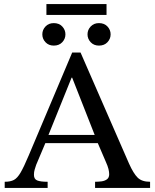

<svg xmlns="http://www.w3.org/2000/svg" viewBox="-20 -919 758 939"><path d="M213 0H3V-30Q31 -30 48 -39Q65 -48 81 -75.5Q97 -103 121 -160L333 -662H374L611 -119Q633 -70 653.5 -50Q674 -30 714 -30V0H445V-30Q460 -30 476 -32Q492 -34 503 -42Q514 -50 514 -67Q514 -78 510.5 -92.5Q507 -107 497 -129L454 -229L447 -249L333 -539H330L213 -249L206 -229L157 -113Q153 -101 149.5 -89.5Q146 -78 146 -64Q146 -43 162 -36.5Q178 -30 213 -30ZM469 -219H191L206 -259H454ZM464 -696Q439 -696 423.5 -712.5Q408 -729 408 -751Q408 -773 423.5 -789.5Q439 -806 464 -806Q490 -806 505.5 -789.5Q521 -773 521 -751Q521 -729 505.5 -712.5Q490 -696 464 -696ZM243 -696Q218 -696 202.5 -712.5Q187 -729 187 -751Q187 -773 202.5 -789.5Q218 -806 243 -806Q269 -806 284.5 -789.5Q300 -773 300 -751Q300 -729 284.5 -712.5Q269 -696 243 -696ZM501 -846H207V-899H501Z"/></svg>

Font: STIX Two Text
Style: Regular
Weight: 400
Designer: Ross Mills, John Hudson & Paul Hanslow, Tiro Typeworks Ltd; with prior portions MicroPress Inc., and Coen Hoffman.
Foundry: Tiro Typeworks Ltd
Version: Version 2.13 b171